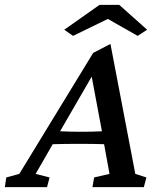

<svg xmlns="http://www.w3.org/2000/svg" viewBox="-63 -772 658 792"><path d="M-43 0 -37.1 -40 16.6 -54.7 321.3 -553.7 392.6 -590.8 495.1 -54.7 541 -40 530.3 0H318.4L325.2 -40L388.7 -54.7L363.3 -194.3L358.4 -225.6L310.5 -481.4L334 -488.3L182.6 -226.6L166 -197.3L84 -54.7L141.6 -40L130.9 0ZM138.7 -176.8 149.4 -232.4Q168 -231.4 198.2 -230Q228.5 -228.5 273.4 -228.5Q316.4 -228.5 347.2 -230Q377.9 -231.4 395.5 -232.4L384.8 -176.8Q355.5 -177.7 324.7 -178.2Q293.9 -178.7 261.7 -178.7Q230.5 -178.7 200.7 -178.2Q170.9 -177.7 138.7 -176.8ZM543.9 -649.4 504.9 -624 353.5 -710H415L238.3 -624L202.1 -649.4L347.7 -752H428.7Z"/></svg>

Font: Crimson Pro ExtraLight Medium
Style: Italic
Weight: 500
Italic angle: -12°
Version: Version 1.002